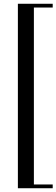

<svg xmlns="http://www.w3.org/2000/svg" viewBox="-20 -800 300 1020"><path d="M75 200V-780H260V-760H160V180H260V200Z"/></svg>

Font: Oranienbaum
Style: Regular
Weight: 400
Designer: Oleg Pospelov and Jovanny Lemonad
Foundry: Oleg Pospelov and jovanny Lemonad
Version: Version 1.001; ttfautohint (v0.91) -l 8 -r 50 -G 200 -x 0 -w